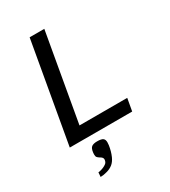

<svg xmlns="http://www.w3.org/2000/svg" viewBox="-233 -837 1066 1207"><g transform="rotate(-30 300.0 -234.0)"><path d="M185.5 208Q195 202.5 200 196.8Q205 191 207 181L208 173Q208 162.5 197.5 154Q195 152 186.5 147Q176 140.5 171.2 134.2Q166.5 128 166.5 113.5L167.5 100Q171 71 184.2 61.5Q197.5 52 224 52Q254.5 52 266 60.5Q277.5 69 277.5 89.5Q277.5 99 276 110Q270 151 255 185Q242.5 212.5 224 227.5Q204.5 243 179 249.5Q153 257 131.5 257L134 225Q147.5 223.5 161.5 218.8Q175.5 214 185.5 208ZM184 -726.5H290.5L178.5 -90H525L509 0H56Z"/></g></svg>

Font: JuliaMono Medium
Style: Italic
Weight: 500
Italic angle: -9°
Monospace: yes
Designer: cormullion
Foundry: corm
Version: Version 0.054; ttfautohint (v1.8.4)